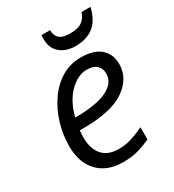

<svg xmlns="http://www.w3.org/2000/svg" viewBox="-181 -840 860 951"><g transform="rotate(-30 249.0 -364.0)"><path d="M242.7 9.8Q152.3 9.8 100.8 -43.9Q49.3 -97.7 49.3 -191.9Q49.3 -256.8 68.1 -319.6Q86.9 -382.3 122.1 -433.3Q157.2 -484.4 206.8 -514.6Q256.3 -544.9 317.9 -544.9Q391.6 -544.9 429.7 -512Q467.8 -479 467.8 -421.4Q467.8 -340.3 391.4 -287.4Q314.9 -234.4 152.8 -234.4H134.3Q131.8 -214.8 131.8 -194.8Q131.8 -130.4 163.1 -94Q194.3 -57.6 256.8 -57.6Q295.4 -57.6 329.8 -68.6Q364.3 -79.6 401.9 -97.7V-27.8Q365.7 -11.2 329.1 -0.7Q292.5 9.8 242.7 9.8ZM146 -300.8H157.7Q220.2 -300.8 272.5 -311.8Q324.7 -322.8 356.4 -347.9Q388.2 -373 388.2 -415Q388.2 -442.4 369.6 -460Q351.1 -477.5 313 -477.5Q262.7 -477.5 215.3 -431.4Q168 -385.3 146 -300.8ZM326.2 -606Q272.9 -606 238.8 -634.3Q204.6 -662.6 204.6 -715.8Q204.6 -721.2 204.8 -726.6Q205.1 -731.9 205.6 -737.8H254.9Q254.4 -708 272 -690.9Q289.6 -673.8 334 -673.8Q379.9 -673.8 403.1 -691.2Q426.3 -708.5 434.1 -737.8H485.8Q469.2 -667.5 428.7 -636.7Q388.2 -606 326.2 -606Z"/></g></svg>

Font: Open Sans
Style: Italic
Weight: 400
Italic angle: -12°
Designer: Monotype Design Team
Foundry: Monotype Imaging Inc.
Version: Version 3.000; ttfautohint (v1.8.4)